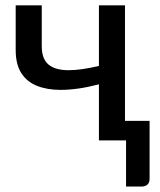

<svg xmlns="http://www.w3.org/2000/svg" viewBox="-20 -528 602 722"><path d="M514.5 173.5H454V0H352V-211Q273 -190 207.5 -190Q157.5 -190 119.5 -205Q81.5 -220 60.2 -253Q39 -286 39 -340V-508H137V-354.5Q137 -306.5 162.5 -285.2Q188 -264 238 -264Q284 -264 352 -280V-508H450V-73.5H542.5V144Q542.5 171.5 514.5 173.5Z"/></svg>

Font: Verano Sans Medium
Style: Regular
Weight: 500
Designer: Lukasz Dziedzic with Adam Twardoch and Botio Nikoltchev
Foundry: tyPoland Lukasz Dziedzic
Version: Version 3.001;December 28, 2019;FontCreator 12.0.0.2547 64-b